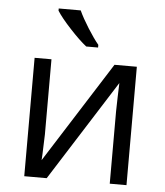

<svg xmlns="http://www.w3.org/2000/svg" viewBox="-52 -757 691 803"><g transform="rotate(5 294.0 -355.5)"><path d="M150.4 -497.1V-181.6L147.5 -99.1L146 -73.2L415 -497.1H508.8V0H438.5V-303.7L439.9 -363.8L441.9 -422.9L173.8 0H79.6V-497.1ZM340.3 -563H290.5Q260.7 -586.4 220.5 -629.9Q180.2 -673.3 162.1 -702.1V-711.4H254.4Q268.6 -680.2 294.4 -639.2Q320.3 -598.1 340.3 -574.2Z"/></g></svg>

Font: Bpm'online Open Sans
Style: Regular
Weight: 400
Foundry: Ascender Corporation
Version: Version 1.10